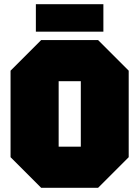

<svg xmlns="http://www.w3.org/2000/svg" viewBox="-20 -890 660 910"><path d="M30 -145V-555L175 -700H445L590 -555V-145L445 0H175ZM258 -505V-195H363V-505ZM150 -740V-870H470V-740Z"/></svg>

Font: Tektur SemiCondensed Black
Style: Regular
Weight: 900
Width: 4
Designer: Adam Jagosz
Foundry: Adam Jagosz
Version: Version 1.005;gftools[0.9.30]